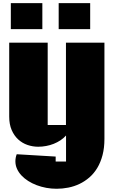

<svg xmlns="http://www.w3.org/2000/svg" viewBox="-20 -904 782 1211"><path d="M280.8 -115.7H396V-634.8H638.7V-28.3Q638.7 28.8 626.7 74.5Q614.7 120.1 593.5 155.3Q572.3 190.4 543.5 215.3Q514.6 240.2 481.2 256.1Q447.8 272 410.9 279.3Q374 286.6 337.4 286.6Q304.2 286.6 272.2 280.8Q240.2 274.9 211.2 263.9Q182.1 252.9 157.7 237.3Q133.3 221.7 115.2 202.4Q97.2 183.1 87.2 160.6Q77.1 138.2 77.1 113.3Q77.1 102.5 79.1 91.3Q81.1 80.1 85.4 68.8L331.1 83.5V114.7H396.5V-49.3Q381.3 -32.2 361.3 -19Q341.3 -5.9 318.6 3.2Q295.9 12.2 271 16.8Q246.1 21.5 221.2 21.5Q186.5 21.5 153.6 10.3Q120.6 -1 95 -24.4Q69.3 -47.9 53.7 -83.7Q38.1 -119.6 38.1 -168.5V-634.8H280.8ZM247.1 -884.3V-720.2H48.3V-884.3ZM548.8 -884.3V-720.2H350.1V-884.3Z"/></svg>

Font: Coda Caption ExtraBold
Style: Regular
Weight: 800
Designer: vernon adams
Foundry: vernon adams
Version: Version 1.002